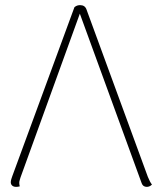

<svg xmlns="http://www.w3.org/2000/svg" viewBox="-20 -716 622 748"><path d="M43 12Q33 12 27.5 7Q22 2 22 -6Q22 -11 24 -18Q26 -25 28 -30L270 -688Q276 -693 281.5 -694.5Q287 -696 292 -696Q311 -696 317 -679L556 -27Q560 -17 564 -9.5Q568 -2 572 3Q567 8 562 10Q557 12 552 12Q537 12 532 -2L284 -682H298L60 -25Q59 -21 57 -15Q55 -9 55 -4Q55 -1 55.5 3Q56 7 57 10Q53 11 50 11.5Q47 12 43 12Z"/></svg>

Font: Arima Thin
Style: Regular
Weight: 100
Designer: Joana Correia and Natanael Gama
Foundry: NDISCOVER
Version: Version 1.101;gftools[0.9.23]